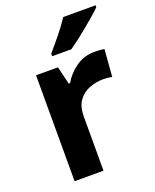

<svg xmlns="http://www.w3.org/2000/svg" viewBox="-143 -848 750 930"><g transform="rotate(-20 232.5 -383.0)"><path d="M383 -556Q394 -556 409 -555Q424 -554 433 -552L422 -412Q415 -414 401.5 -415.5Q388 -417 378 -417Q340 -417 305 -403.5Q270 -390 248.5 -360Q227 -330 227 -278V0H78V-546H191L213 -454H220Q244 -496 286 -526Q328 -556 383 -556ZM465 -756Q451 -742 428 -722Q405 -702 378.5 -680Q352 -658 326.5 -638.5Q301 -619 282 -606H183V-619Q199 -638 220.5 -663.5Q242 -689 263 -716.5Q284 -744 298 -766H465Z"/></g></svg>

Font: Noto Sans Gurmukhi UI
Style: Bold
Weight: 700
Designer: Jelle Bosma - Monotype Design Team
Foundry: Monotype Imaging Inc.
Version: Version 2.004; ttfautohint (v1.8.4.7-5d5b)